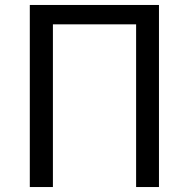

<svg xmlns="http://www.w3.org/2000/svg" viewBox="-20 -753 760 773"><path d="M100 0H193V-655H528V0H620V-733H100Z"/></svg>

Font: Noto Sans Mono CJK SC Regular
Style: Regular
Weight: 400
Designer: Ryoko NISHIZUKA (kana & ideographs); Paul D. Hunt (Latin, Greek & Cyrillic); Wenlong ZHANG (bopomofo); Sandoll Communica
Foundry: Adobe Systems Incorporated
Version: Version 1.005;PS 1.005;hotconv 1.0.96;makeotf.lib2.5.65012